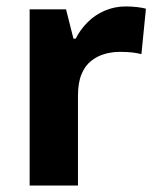

<svg xmlns="http://www.w3.org/2000/svg" viewBox="-20 -576 486 596"><path d="M370 -556Q388 -556 405.5 -554Q423 -552 433 -549L419 -408Q407 -411 392 -413Q377 -415 352 -415Q328 -415 305 -408.5Q282 -402 263 -387Q244 -372 233 -345.5Q222 -319 222 -278V0H72V-547H185L208 -456H215Q229 -484 252 -507Q275 -530 305.5 -543Q336 -556 370 -556Z"/></svg>

Font: Noto Sans Hebrew Thin
Style: Bold
Weight: 700
Version: Version 3.001